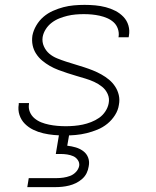

<svg xmlns="http://www.w3.org/2000/svg" viewBox="-20 -548 640 788"><path d="M246 8Q223 8 201 6Q179 4 157.5 -1Q136 -6 116.5 -15.5Q97 -25 82 -40Q67 -55 60 -76Q53 -97 57 -120V-125H99V-122Q96 -104 102.5 -88.5Q109 -73 121.5 -62.5Q134 -52 149 -46Q164 -40 181 -36.5Q198 -33 215.5 -31.5Q233 -30 250 -30Q267 -30 284.5 -31.5Q302 -33 319 -36.5Q336 -40 354 -47Q372 -54 387 -64.5Q402 -75 412.5 -91Q423 -107 426 -124Q430 -144 422 -162Q414 -180 399 -192Q384 -204 366.5 -212Q349 -220 330.5 -225.5Q312 -231 293.5 -236.5Q275 -242 256.5 -248Q238 -254 219.5 -261Q201 -268 184.5 -277.5Q168 -287 153.5 -299Q139 -311 128.5 -327Q118 -343 114 -362Q110 -381 113 -402Q117 -423 129 -443.5Q141 -464 158.5 -479Q176 -494 197.5 -503.5Q219 -513 240 -518.5Q261 -524 283 -526Q305 -528 327 -528Q349 -528 371 -526Q393 -524 414 -518.5Q435 -513 453.5 -503.5Q472 -494 486.5 -479Q501 -464 507 -443.5Q513 -423 509 -401L508 -395H466L467 -399Q469 -415 463.5 -430.5Q458 -446 446.5 -456.5Q435 -467 420 -473.5Q405 -480 389 -483.5Q373 -487 357 -488.5Q341 -490 324 -490Q307 -490 290 -488.5Q273 -487 256.5 -483Q240 -479 223.5 -472.5Q207 -466 192.5 -455Q178 -444 168 -428.5Q158 -413 155 -396Q152 -376 160 -358Q168 -340 182 -328Q196 -316 214.5 -308.5Q233 -301 251.5 -295Q270 -289 288.5 -283.5Q307 -278 325.5 -272Q344 -266 361.5 -259Q379 -252 396 -242.5Q413 -233 427.5 -221Q442 -209 452.5 -193Q463 -177 467.5 -158Q472 -139 468 -118Q465 -96 452 -75.5Q439 -55 420.5 -40Q402 -25 380 -16Q358 -7 335.5 -1.5Q313 4 290.5 6Q268 8 246 8ZM92 220 98 183H213Q226 183 240 181Q254 179 267.5 174Q281 169 291.5 158Q302 147 305 133Q307 120 299.5 109Q292 98 280.5 93Q269 88 256 86Q243 84 230 84H209L228 -30H270L256 50Q274 52 291 57Q308 62 322 72.5Q336 83 342 99.5Q348 116 344 135Q342 149 335.5 162.5Q329 176 317 186.5Q305 197 291.5 203.5Q278 210 264 213.5Q250 217 235.5 218.5Q221 220 207 220Z"/></svg>

Font: Iosevka Extralight Extended
Style: Italic
Weight: 200
Width: 7
Italic angle: -9°
Monospace: yes
Designer: Belleve Invis
Foundry: Belleve Invis
Version: Version 32.5.0; ttfautohint (v1.8.4)